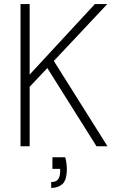

<svg xmlns="http://www.w3.org/2000/svg" viewBox="-20 -720 574 945"><path d="M81 0V-700H126V-353L447 -700H508L245 -420L509 0H455L213 -385L126 -293V0ZM232 205V176Q256 176 266 162.5Q276 149 276 124V111H238V54H301Q305 68 307 83.5Q309 99 309 111Q309 166 287.5 185.5Q266 205 232 205Z"/></svg>

Font: DM Sans 9pt ExtraLight
Style: Regular
Weight: 250
Version: Version 4.004;gftools[0.9.30]